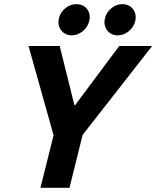

<svg xmlns="http://www.w3.org/2000/svg" viewBox="-20 -894 744 914"><path d="M172.5 0 235 -250 115.8 -675H264.2L334.2 -393.3H337.5L547.5 -675H704.2L373.3 -251.7L310.8 0ZM540.8 -725.8Q507.5 -725.8 489.6 -750.4Q471.7 -775 480 -808.3Q487.5 -836.7 510.8 -855.4Q534.2 -874.2 561.7 -874.2Q595.8 -874.2 613.8 -849.6Q631.7 -825 623.3 -791.7Q615.8 -763.3 592.1 -744.6Q568.3 -725.8 540.8 -725.8ZM321.7 -725.8Q289.2 -725.8 270.8 -750.4Q252.5 -775 260.8 -808.3Q268.3 -836.7 291.7 -855.4Q315 -874.2 343.3 -874.2Q377.5 -874.2 395.4 -849.6Q413.3 -825 404.2 -791.7Q396.7 -763.3 372.9 -744.6Q349.2 -725.8 321.7 -725.8Z"/></svg>

Font: Funnel Sans
Style: Bold Italic
Weight: 700
Italic angle: -14.036°
Designer: NORD ID, Kristian Moeller
Foundry: Dicotype
Version: Version 1.000